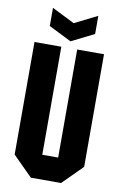

<svg xmlns="http://www.w3.org/2000/svg" viewBox="-97 -947 635 1001"><g transform="rotate(10 220.0 -446.0)"><path d="M36 -104V-700H178V-128H262V-700H404V-104L300 0H140ZM340 -892V-796L220 -736L100 -796V-892L220 -832Z"/></g></svg>

Font: Tektur Condensed SemiBold
Style: Regular
Weight: 600
Width: 3
Designer: Adam Jagosz
Foundry: Adam Jagosz
Version: Version 1.005;gftools[0.9.30]